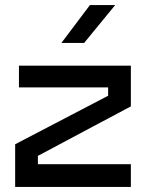

<svg xmlns="http://www.w3.org/2000/svg" viewBox="-20 -740 578 760"><path d="M55 -480H498V-319L130 -123V-90H498V0H40V-169L408 -361V-394H55ZM223 -570 336 -720H436L313 -570Z"/></svg>

Font: Violet Sans
Style: Regular
Weight: 400
Designer: Calvin Waterman
Foundry: Violet Office
Version: Version 1.013